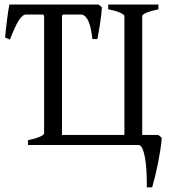

<svg xmlns="http://www.w3.org/2000/svg" viewBox="-20 -635 758 841"><path d="M426.3 -603Q425.8 -590.3 423.8 -573Q421.9 -555.7 418.9 -536.4Q416 -517.1 412.8 -498Q409.7 -479 406.7 -463.9H384.8Q382.3 -486.3 378.4 -505.6Q374.5 -524.9 368.7 -539.1Q362.8 -553.2 354.7 -561.8Q346.7 -570.3 336.4 -571.3H255.9Q251.5 -567.4 251.5 -564.5V-43.9H524.9V-564.5Q524.9 -570.3 507.3 -578.9Q489.7 -587.4 454.1 -594.2V-615.2H673.8V-594.2Q640.6 -587.4 621.8 -579.3Q603 -571.3 603 -564.5V-43.9H673.3L688.5 -31.7Q687 -8.3 682.6 20.3Q678.2 48.8 672.4 78.4Q666.5 107.9 659.7 135.7Q652.8 163.6 646.5 185.5H623Q623.5 147.9 621.6 114.3Q619.6 80.6 615 55.2Q610.4 29.8 603.3 14.9Q596.2 0 586.9 0H102.5V-21Q136.2 -27.8 154.8 -36.1Q173.3 -44.4 173.3 -51.3V-564.5Q173.3 -567.4 168.9 -571.3H93.8Q78.6 -571.3 62 -545.2Q45.4 -519 23.4 -461.4L2.4 -470.7Q3.4 -484.9 5.6 -504.4Q7.8 -523.9 10.3 -544.4Q12.7 -564.9 15.6 -583.7Q18.6 -602.5 21 -615.2H411.6Z"/></svg>

Font: Gentium Plus CyrE
Style: Regular
Weight: 400
Designer: J. Victor Gaultney, Annie Olsen, Iska Routamaa, Becca Hirsbrunner
Foundry: SIL International
Version: Version 5.000